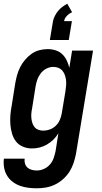

<svg xmlns="http://www.w3.org/2000/svg" viewBox="-31 -793 551 1036"><path d="M168 223Q144 223 120.5 220Q97 217 75.5 209Q54 201 36 187Q18 173 6.5 153.5Q-5 134 -9 110.5Q-13 87 -10 63H102Q100 77 104 90Q108 103 117.5 111.5Q127 120 140.5 123.5Q154 127 168 127Q187 127 206 118.5Q225 110 238.5 94.5Q252 79 258.5 60Q265 41 269 22L284 -74Q273 -55 257 -39.5Q241 -24 222 -13Q203 -2 182.5 3Q162 8 141 8Q116 8 93 -1.5Q70 -11 55.5 -29.5Q41 -48 34 -72Q27 -96 25 -120.5Q23 -145 25 -171Q27 -197 32 -222L51 -342Q55 -365 61 -387Q67 -409 77.5 -430Q88 -451 103.5 -469.5Q119 -488 138.5 -502Q158 -516 180.5 -522Q203 -528 226 -528Q248 -528 269 -521.5Q290 -515 305 -500.5Q320 -486 329 -467Q338 -448 343 -427L358 -520H471L379 37Q374 62 366 86.5Q358 111 344 133Q330 155 310 173Q290 191 266.5 202.5Q243 214 218 218.5Q193 223 168 223ZM203 -88Q220 -88 238 -94.5Q256 -101 270 -114.5Q284 -128 291.5 -145.5Q299 -163 302 -180L322 -300Q324 -315 325.5 -330Q327 -345 325.5 -359Q324 -373 319.5 -386.5Q315 -400 306.5 -410.5Q298 -421 285 -426.5Q272 -432 257 -432Q238 -432 220 -423Q202 -414 189.5 -398Q177 -382 170.5 -363.5Q164 -345 161 -327L142 -207Q139 -193 138 -179.5Q137 -166 138.5 -153Q140 -140 144 -128Q148 -116 156 -106.5Q164 -97 176.5 -92.5Q189 -88 203 -88ZM238 -577 255 -679Q258 -693 265 -707Q272 -721 282 -733.5Q292 -746 305 -755.5Q318 -765 332 -773L358 -727Q342 -720 329.5 -707Q317 -694 315 -679H357L340 -577Z"/></svg>

Font: Iosevka SS04 Oblique
Style: Bold
Weight: 700
Italic angle: -9°
Monospace: yes
Designer: Belleve Invis
Foundry: Belleve Invis
Version: Version 19.0.0; ttfautohint (v1.8.4)